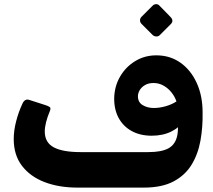

<svg xmlns="http://www.w3.org/2000/svg" viewBox="-20 -882 1010 909"><path d="M347.1 6.2Q259.4 6.2 191.2 -19.8Q123.1 -45.9 84.1 -96.9Q45 -147.9 45 -223.4Q45 -264 56.5 -308.2Q68 -352.5 86.1 -390.9Q97.5 -417 120.5 -408.4L194.1 -384.7Q208.5 -380.2 215.1 -375.5Q221.7 -370.7 216.7 -357.9Q192 -298.7 192 -259.6Q192 -207.4 234.3 -184.6Q276.6 -161.9 361.2 -161.9H479.6V6.2ZM460.4 6.2Q443.9 6.2 438.4 0.3Q433 -5.6 433.2 -13.7Q433.4 -21.8 433.4 -27.4V-128.4Q433.4 -146.5 438.1 -154.2Q442.9 -161.9 460.4 -161.9H682.8Q744.2 -161.9 776.8 -179.4Q809.4 -197 818.6 -237.7Q827.7 -278.5 817.9 -348.4L850.6 -312.7Q831.2 -279.2 791.3 -259.4Q751.4 -239.5 698 -239.5Q643.8 -239.5 603.3 -261.7Q562.9 -284 541.4 -324.1Q520 -364.1 520.6 -417.5Q521.9 -473.6 548.6 -519.6Q575.4 -565.6 620.3 -592.8Q665.2 -620 719.9 -620Q784.9 -620 834 -585.4Q883.1 -550.9 911.2 -489.7Q939.2 -428.5 939.2 -349.7Q940.5 -279.9 929 -216Q917.5 -152.1 886.9 -102Q856.2 -51.9 801.2 -22.8Q746.1 6.2 660.5 6.2ZM708.2 -370.7Q735.2 -370.7 764.2 -379Q793.3 -387.2 815.4 -401.7Q807.5 -425.1 791.7 -444.7Q775.9 -464.4 754.2 -476.7Q732.5 -489 706.4 -489Q683.7 -489 667.2 -479.6Q650.6 -470.2 641.8 -455.7Q633 -441.2 633 -426.2Q633 -397.6 655.6 -384.2Q678.2 -370.7 708.2 -370.7ZM736.1 -715.4Q729.6 -708.9 719.6 -709.4Q709.5 -709.9 702.6 -716.4L650 -769Q642.9 -776.5 642.9 -785.9Q642.9 -795.4 650 -802.5L702.6 -855.1Q709.5 -862 719.1 -862.3Q728.6 -862.6 735.1 -855.1L786.5 -802.5Q804.7 -784 788.7 -768Z"/></svg>

Font: Rubik Light
Style: Italic
Weight: 300
Italic angle: -12°
Designer: Hubert and Fischer
Foundry: Hubert and Fischer
Version: Version 2.300;gftools[0.9.30]